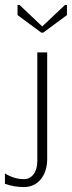

<svg xmlns="http://www.w3.org/2000/svg" viewBox="-81 -552 291 777"><path d="M86 -420 -10 -491V-532H-2L90 -445L182 -532H190V-491L94 -420ZM70 -340H110V90Q110 142 84 173.5Q58 205 15 205Q-23 205 -61 192V150Q-23 173 15 173Q40 173 55 153Q70 133 70 100Z"/></svg>

Font: Glametrix
Style: Light
Weight: 300
Designer: gluk
Foundry: gluk
Version: Version 0.40